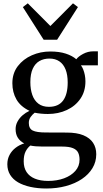

<svg xmlns="http://www.w3.org/2000/svg" viewBox="-20 -850 604 1126"><path d="M252 255.5Q201 255.5 158.8 246.2Q116.5 237 86.2 219.5Q56 202 39.5 175.2Q23 148.5 23 113.5Q23 83 36 58.5Q49 34 71.5 16.8Q94 -0.5 122 -9Q98 -21.5 84.8 -42Q71.5 -62.5 71.5 -93Q71.5 -116.5 82.8 -137.2Q94 -158 112.5 -174Q131 -190 153 -200Q100.5 -225 76.5 -266.8Q52.5 -308.5 52.5 -362Q52.5 -420 84.2 -461.8Q116 -503.5 166.8 -525.8Q217.5 -548 274.5 -548Q328 -548 366 -535.5Q404 -523 427.5 -502.5Q439 -518.5 467.2 -533.8Q495.5 -549 527.5 -549H554V-467H454.5Q462.5 -457 468.2 -442.2Q474 -427.5 477.5 -409.8Q481 -392 481 -372.5Q481 -314 451.5 -271Q422 -228 372 -204.8Q322 -181.5 260.5 -181.5Q240.5 -181.5 220.5 -183.5Q200.5 -185.5 183.5 -189Q170.5 -179 159.8 -164.2Q149 -149.5 149 -129Q149 -96 172 -84.5Q195 -73 249.5 -73L371.5 -72.5Q430.5 -72.5 468.8 -56.8Q507 -41 525.8 -12.5Q544.5 16 544.5 54.5Q544.5 99.5 522.2 136.2Q500 173 460.2 199.8Q420.5 226.5 367.2 241Q314 255.5 252 255.5ZM262.5 211Q314 211 355.5 195.8Q397 180.5 421.8 152.5Q446.5 124.5 446.5 86.5Q446.5 62 438.2 45Q430 28 407.8 18.8Q385.5 9.5 343.5 9.5H230Q208.5 9.5 190 8Q171.5 6.5 158 3.5Q140.5 17.5 129.8 39.2Q119 61 119 96Q119 133.5 135.8 159Q152.5 184.5 184.8 197.8Q217 211 262.5 211ZM267 -223.5Q322.5 -223.5 349.8 -260Q377 -296.5 377 -366.5Q377 -411.5 364.5 -442.8Q352 -474 328.2 -490.2Q304.5 -506.5 270 -506.5Q236.5 -506.5 211.2 -492Q186 -477.5 172 -446.8Q158 -416 158 -368Q158 -326 169.5 -293.2Q181 -260.5 205.2 -242Q229.5 -223.5 267 -223.5ZM236 -617 114 -808.5 143 -830.5 275.5 -697.5 408 -830.5 437 -808.5 315 -617Z"/></svg>

Font: Merriweather 72pt
Style: Regular
Weight: 400
Version: Version 2.100